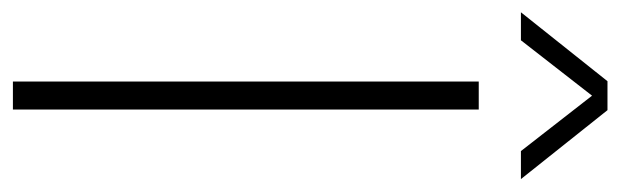

<svg xmlns="http://www.w3.org/2000/svg" viewBox="-384 -624 984 305"><g transform="rotate(90 108.5 -472.0)"><path d="M86 0V-740H130.5V0ZM-24 -807 85.5 -944.5H131.5L241 -807H196.5L108.5 -920L20.5 -807Z"/></g></svg>

Font: Encode Sans SmCnd XLt
Style: Regular
Weight: 200
Width: 4
Designer: Multiple Designers
Foundry: Impallari Type
Version: Version 3.002; ttfautohint (v1.8.3) -l 8 -r 50 -G 200 -x 14 